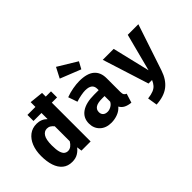

<svg xmlns="http://www.w3.org/2000/svg" viewBox="-141 -1378 2128 2128"><g transform="rotate(-45 923.0 -314.0)"><path d="M362.6 -777.9 524.6 -761V-703.1H606.7V-608.2H524.6V0H381L372.8 -60Q350.3 -28.2 312.8 -5.4Q275.4 17.4 222.1 17.4Q154.4 17.4 110 -19Q65.6 -55.4 43.8 -120.8Q22.1 -186.2 22.1 -273.8Q22.1 -357.9 48.2 -423.1Q74.4 -488.2 123.1 -525.4Q171.8 -562.6 239 -562.6Q312.3 -562.6 362.6 -512.3V-608.2H237.4V-703.1H362.6ZM282.6 -444.1Q240.5 -444.1 214.9 -404.4Q189.2 -364.6 189.2 -272.8Q189.2 -205.6 200 -168.5Q210.8 -131.3 229.7 -116.4Q248.7 -101.5 273.3 -101.5Q300.5 -101.5 322.8 -118.5Q345.1 -135.4 362.6 -164.6V-399.5Q345.6 -420.5 326.7 -432.3Q307.7 -444.1 282.6 -444.1Z M1145.6 -156.9Q1145.6 -126.2 1154.1 -112.3Q1162.6 -98.5 1181.5 -91.3L1148.2 15.4Q1100 10.8 1066.9 -5.9Q1033.8 -22.6 1014.9 -56.4Q983.6 -19 934.9 -0.8Q886.2 17.4 835.4 17.4Q751.3 17.4 701.3 -30.5Q651.3 -78.5 651.3 -153.8Q651.3 -242.6 720.8 -290.8Q790.3 -339 916.4 -339H989.7V-359.5Q989.7 -443.1 882.1 -443.1Q855.9 -443.1 814.9 -435.6Q773.8 -428.2 732.8 -414.4L695.4 -522.1Q748.2 -542.1 805.4 -552.3Q862.6 -562.6 907.7 -562.6Q1029.2 -562.6 1087.4 -513.1Q1145.6 -463.6 1145.6 -370.3ZM891.3 -98.5Q917.4 -98.5 946.2 -114.1Q974.9 -129.7 989.7 -158.5V-246.7H949.7Q882.1 -246.7 850.3 -225.9Q818.5 -205.1 818.5 -165.1Q818.5 -133.8 837.7 -116.2Q856.9 -98.5 891.3 -98.5ZM1016.9 -637.9 774.9 -734.4 837.9 -855.9 1061.5 -720Z M1817.4 -544.6 1635.9 0Q1600 108.2 1527.4 164.6Q1454.9 221 1330.8 228.2L1312.3 113.8Q1366.2 107.2 1399.2 93.8Q1432.3 80.5 1452.6 57.7Q1472.8 34.9 1487.7 0H1432.3L1259.5 -544.6H1430.8L1536.4 -103.6L1651.3 -544.6Z"/></g></svg>

Font: FiraCode Nerd Font
Style: Bold
Weight: 700
Designer: Carrois Corporate, Edenspiekermann AG, Nikita Prokopov
Foundry: Carrois Corporate, Edenspiekermann AG, Nikita Prokopov
Version: Version 6.002;Nerd Fonts 2.1.0